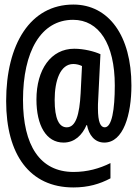

<svg xmlns="http://www.w3.org/2000/svg" viewBox="-20 -734 603 843"><path d="M302 89C367 89 418 74 465 49V-18C417 6 363 21 303 21C155 21 81 -96 81 -295C81 -507 159 -647 301 -647C414 -647 484 -542 484 -359C484 -252 471 -175 440 -175C422 -175 410 -196 410 -259C410 -270 410 -283 411 -294L421 -496C395 -508 349 -520 306 -520C204 -520 140 -429 140 -297C140 -183 183 -108 259 -108C308 -108 341 -141 360 -185H362C370 -142 395 -108 438 -108C522 -108 557 -231 557 -359C557 -576 458 -714 302 -714C113 -714 7 -540 7 -290C7 -56 110 89 302 89ZM273 -175C239 -175 220 -213 220 -295C220 -381 245 -453 302 -453C316 -453 330 -449 340 -444L334 -324C329 -231 313 -175 273 -175Z"/></svg>

Font: Noto Sans Mono SemiCondensed Medium
Style: Regular
Weight: 500
Width: 4
Designer: Monotype Design Team
Foundry: Monotype Imaging Inc.
Version: Version 2.014